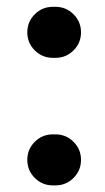

<svg xmlns="http://www.w3.org/2000/svg" viewBox="-20 -567 309 566"><path d="M135.7 -396.5Q104.5 -396.5 82.5 -418.5Q60.5 -440.4 60.5 -471.7Q60.5 -502.9 82.5 -524.9Q104.5 -546.9 135.7 -546.9H143.6Q174.8 -546.9 196.8 -524.9Q218.8 -502.9 218.8 -471.7Q218.8 -440.4 196.8 -418.5Q174.8 -396.5 143.6 -396.5ZM135.7 -20.5Q104.5 -20.5 82.5 -42.5Q60.5 -64.5 60.5 -95.7Q60.5 -127 82.5 -148.9Q104.5 -170.9 135.7 -170.9H143.6Q174.8 -170.9 196.8 -148.9Q218.8 -127 218.8 -95.7Q218.8 -64.5 196.8 -42.5Q174.8 -20.5 143.6 -20.5Z"/></svg>

Font: Gen Jyuu GothicX Heavy
Style: Bold
Weight: 900
Designer: [Source Han Sans]
Ryoko NISHIZUKA  (kana & ideographs); Paul D. Hunt (Latin, Greek & Cyrillic); Wenlong ZHANG  (bopomofo
Version: Version 1.002.20150607